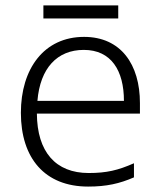

<svg xmlns="http://www.w3.org/2000/svg" viewBox="-20 -678 592 708"><path d="M416 -658H140V-610H416ZM290 -542C142 -542 57 -424 57 -262C57 -95 145 10 305 10C373 10 421 -1 474 -24V-76C415 -50 373 -40 307 -40C185 -40 117 -118 116 -259H496V-298C496 -440 426 -542 290 -542ZM289 -494C390 -494 437 -418 437 -306H118C128 -427 191 -494 289 -494Z"/></svg>

Font: Noto Sans Meetei Mayek Light
Style: Regular
Weight: 300
Designer: Monotype Design Team and Neelakash Kshetrimayum
Foundry: Monotype Imaging Inc.
Version: Version 2.002